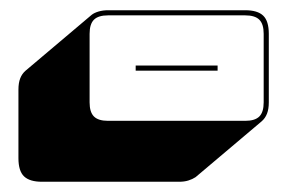

<svg xmlns="http://www.w3.org/2000/svg" viewBox="-20 -493 560 375"><path d="M330 -138H62Q38 -138 27 -148.5Q16 -159 16 -184V-318Q16 -331 19.5 -340Q23 -349 30 -355L159 -464Q164 -468 172.5 -470.5Q181 -473 191 -473H459Q483 -473 494 -462.5Q505 -452 505 -427V-293Q505 -280 501.5 -271Q498 -262 491 -256L362 -147Q356 -143 348 -140.5Q340 -138 330 -138ZM191 -257H459Q478 -257 486.5 -265.5Q495 -274 495 -293V-427Q495 -446 486.5 -454.5Q478 -463 459 -463H191Q172 -463 163.5 -454.5Q155 -446 155 -427V-293Q155 -274 163.5 -265.5Q172 -257 191 -257ZM405 -365V-355H245V-365Z"/></svg>

Font: Bungee Shade
Style: Regular
Weight: 400
Designer: David Jonathan Ross
Foundry: David Jonathan Ross
Version: Version 1.000;PS 1.0;hotconv 1.0.72;makeotf.lib2.5.5900